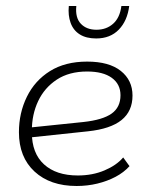

<svg xmlns="http://www.w3.org/2000/svg" viewBox="-20 -609 491 639"><path d="M235 10Q147 10 95 -38Q43 -86 43 -169Q43 -233 69.5 -287Q96 -341 146.5 -372.5Q197 -404 270 -404Q343 -404 382 -373Q421 -342 421 -291Q421 -239 384.5 -209.5Q348 -180 273 -172L75 -151L74 -184L258 -203Q322 -210 351.5 -231Q381 -252 381 -292Q381 -329 352 -350Q323 -371 270 -371Q210 -371 169 -344Q128 -317 107 -272.5Q86 -228 86 -174V-168Q86 -99 126.5 -62Q167 -25 239 -25Q288 -25 328 -42Q368 -59 390 -85L411 -56Q392 -35 364.5 -20.5Q337 -6 304 2Q271 10 235 10ZM300 -481Q267 -481 245.5 -494.5Q224 -508 215 -533Q206 -558 209 -589H234Q230 -550 249 -530Q268 -510 301 -510Q334 -510 356.5 -530Q379 -550 384 -589H410Q404 -540 375.5 -510.5Q347 -481 300 -481Z"/></svg>

Font: Rokkitt SemiBold ExtraLight
Style: Italic
Weight: 250
Italic angle: -9°
Version: Version 3.103